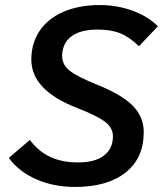

<svg xmlns="http://www.w3.org/2000/svg" viewBox="-20 -730 645 760"><path d="M15 -105 98 -176Q134 -129 180.5 -108Q227 -87 290 -87Q355 -87 391 -114Q427 -141 427 -191Q427 -223 397.5 -246.5Q368 -270 287 -302Q104 -372 104 -494Q104 -559 137 -608Q170 -657 231.5 -683.5Q293 -710 375 -710Q444 -710 505 -687.5Q566 -665 605 -626L530 -547Q493 -583 456.5 -598Q420 -613 365 -613Q298 -613 262 -585.5Q226 -558 226 -508Q226 -473 256.5 -449.5Q287 -426 366 -394Q463 -355 506 -311Q549 -267 549 -207Q549 -104 477 -47Q405 10 277 10Q192 10 123 -20.5Q54 -51 15 -105Z"/></svg>

Font: Niramit SemiBold
Style: Italic
Weight: 600
Italic angle: -10°
Designer: Katatrad Aksorn Co.,Ltd.
Foundry: Cadson Demak Co.,Ltd.
Version: Version 1.001; ttfautohint (v1.6)